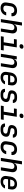

<svg xmlns="http://www.w3.org/2000/svg" viewBox="2884 -3706 832 6640"><g transform="rotate(90 3300.0 -386.0)"><path d="M258 10Q155 10 103.5 -47Q52 -104 68 -203L90 -347Q106 -446 176 -503Q246 -560 349 -560Q448 -560 499.5 -508Q551 -456 541 -366H433Q437 -413 410.5 -439Q384 -465 333 -465Q278 -465 243 -434.5Q208 -404 199 -348L176 -203Q167 -146 192.5 -115.5Q218 -85 273 -85Q324 -85 358.5 -111Q393 -137 404 -185H512Q494 -95 425.5 -42.5Q357 10 258 10Z M640 0 756 -730H864L835 -550L817 -445H819Q835 -500 878 -530Q921 -560 983 -560Q1065 -560 1105.5 -507.5Q1146 -455 1132 -366L1074 0H966L1022 -354Q1030 -408 1006 -438Q982 -468 932 -468Q881 -468 846.5 -436Q812 -404 803 -347L748 0Z M1233 0 1249 -98H1442L1498 -452H1330L1345 -550H1619L1547 -98H1725L1709 0ZM1575 -645Q1540 -645 1522.5 -663.5Q1505 -682 1509 -713Q1514 -745 1537.5 -763.5Q1561 -782 1597 -782Q1632 -782 1650 -763.5Q1668 -745 1663 -713Q1658 -682 1634.5 -663.5Q1611 -645 1575 -645Z M1840 0 1927 -550H2034L2017 -445H2019Q2035 -500 2078 -530Q2121 -560 2183 -560Q2265 -560 2305.5 -507.5Q2346 -455 2332 -366L2274 0H2166L2222 -354Q2230 -408 2206 -438Q2182 -468 2132 -468Q2081 -468 2046.5 -436Q2012 -404 2003 -347L1948 0Z M2654 10Q2553 10 2503 -48.5Q2453 -107 2468 -203L2490 -347Q2501 -411 2535.5 -459Q2570 -507 2624 -533.5Q2678 -560 2745 -560Q2846 -560 2896.5 -501.5Q2947 -443 2931 -347L2916 -249H2580L2572 -203Q2552 -78 2669 -78Q2763 -78 2789 -143H2896Q2874 -73 2808 -31.5Q2742 10 2654 10ZM2595 -347 2591 -322 2823 -323 2827 -348Q2836 -409 2812.5 -441.5Q2789 -474 2732 -474Q2674 -474 2639.5 -441Q2605 -408 2595 -347Z M3232 10Q3142 10 3094.5 -31.5Q3047 -73 3053 -143H3161Q3161 -115 3183 -98Q3205 -81 3247 -81H3289Q3339 -81 3366.5 -101.5Q3394 -122 3400 -155Q3409 -219 3324 -232L3255 -243Q3170 -256 3133 -292Q3096 -328 3108 -400Q3120 -475 3176 -517.5Q3232 -560 3330 -560H3368Q3453 -560 3498.5 -520Q3544 -480 3540 -414H3432Q3432 -439 3411.5 -454Q3391 -469 3353 -469H3315Q3268 -469 3244 -451Q3220 -433 3214 -399Q3210 -369 3225 -352.5Q3240 -336 3280 -330L3351 -319Q3442 -305 3480 -268Q3518 -231 3507 -158Q3494 -79 3435 -34.5Q3376 10 3274 10Z M3633 0 3649 -98H3842L3898 -452H3730L3745 -550H4019L3947 -98H4125L4109 0ZM3975 -645Q3940 -645 3922.5 -663.5Q3905 -682 3909 -713Q3914 -745 3937.5 -763.5Q3961 -782 3997 -782Q4032 -782 4050 -763.5Q4068 -745 4063 -713Q4058 -682 4034.5 -663.5Q4011 -645 3975 -645Z M4432 10Q4342 10 4294.5 -31.5Q4247 -73 4253 -143H4361Q4361 -115 4383 -98Q4405 -81 4447 -81H4489Q4539 -81 4566.5 -101.5Q4594 -122 4600 -155Q4609 -219 4524 -232L4455 -243Q4370 -256 4333 -292Q4296 -328 4308 -400Q4320 -475 4376 -517.5Q4432 -560 4530 -560H4568Q4653 -560 4698.5 -520Q4744 -480 4740 -414H4632Q4632 -439 4611.5 -454Q4591 -469 4553 -469H4515Q4468 -469 4444 -451Q4420 -433 4414 -399Q4410 -369 4425 -352.5Q4440 -336 4480 -330L4551 -319Q4642 -305 4680 -268Q4718 -231 4707 -158Q4694 -79 4635 -34.5Q4576 10 4474 10Z M5058 10Q4955 10 4903.5 -47Q4852 -104 4868 -203L4890 -347Q4906 -446 4976 -503Q5046 -560 5149 -560Q5248 -560 5299.5 -508Q5351 -456 5341 -366H5233Q5237 -413 5210.5 -439Q5184 -465 5133 -465Q5078 -465 5043 -434.5Q5008 -404 4999 -348L4976 -203Q4967 -146 4992.5 -115.5Q5018 -85 5073 -85Q5124 -85 5158.5 -111Q5193 -137 5204 -185H5312Q5294 -95 5225.5 -42.5Q5157 10 5058 10Z M5440 0 5556 -730H5664L5635 -550L5617 -445H5619Q5635 -500 5678 -530Q5721 -560 5783 -560Q5865 -560 5905.5 -507.5Q5946 -455 5932 -366L5874 0H5766L5822 -354Q5830 -408 5806 -438Q5782 -468 5732 -468Q5681 -468 5646.5 -436Q5612 -404 5603 -347L5548 0Z M6254 10Q6153 10 6103 -48.5Q6053 -107 6068 -203L6090 -347Q6101 -411 6135.5 -459Q6170 -507 6224 -533.5Q6278 -560 6345 -560Q6446 -560 6496.5 -501.5Q6547 -443 6531 -347L6516 -249H6180L6172 -203Q6152 -78 6269 -78Q6363 -78 6389 -143H6496Q6474 -73 6408 -31.5Q6342 10 6254 10ZM6195 -347 6191 -322 6423 -323 6427 -348Q6436 -409 6412.5 -441.5Q6389 -474 6332 -474Q6274 -474 6239.5 -441Q6205 -408 6195 -347Z"/></g></svg>

Font: NKDuy Mono SemiBold
Style: Italic
Weight: 600
Italic angle: -9°
Monospace: yes
Designer: NKDuy
Foundry: NKDuy
Version: Version 2.251; ttfautohint (v1.8.4.7-5d5b)